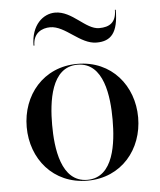

<svg xmlns="http://www.w3.org/2000/svg" viewBox="-51 -731 655 786"><g transform="rotate(-5 276.5 -338.5)"><path d="M179 -629C241.5 -629 295.5 -550 363.5 -550C422.5 -550 453 -582 453 -677H449.5C449.5 -625 421.5 -608 379 -608C323.5 -608 275 -687 204.5 -687C155.5 -687 105 -645 105 -560H108.5C108.5 -612 146 -629 179 -629ZM48 -230C48 -100 136 10 277 10C418 10 506 -100 506 -230C506 -360 418 -470 277 -470C136 -470 48 -360 48 -230ZM152.5 -230C152.5 -324 168 -466.5 277 -466.5C386 -466.5 401 -324 401 -230C401 -136 386 6.5 277 6.5C168 6.5 152.5 -136 152.5 -230Z"/></g></svg>

Font: Bodoni* 48pt
Style: Regular
Weight: 400
Version: Version 2.3